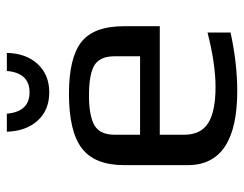

<svg xmlns="http://www.w3.org/2000/svg" viewBox="-98 -622 730 575"><g transform="rotate(-90 267.5 -335.0)"><path d="M160 -680H214Q220 -612 278 -612Q336 -612 342 -680H396Q395 -623 363 -588Q331 -553 278 -553Q225 -553 193.5 -587.5Q162 -622 160 -680ZM60 -138V-329Q60 -417 110.5 -455.5Q161 -494 274 -494Q381 -494 428.5 -457Q476 -420 476 -329V-222H151V-149Q151 -99 186 -77Q221 -55 294 -55Q363 -55 457 -79V-10Q365 10 282 10Q60 10 60 -138ZM386 -281V-357Q386 -401 359.5 -417.5Q333 -434 269 -434Q207 -434 179 -417.5Q151 -401 151 -357V-281Z"/></g></svg>

Font: Play
Style: Regular
Weight: 400
Designer: Jonas Hecksher (Cyrillic expansion: Cyreal)
Foundry: Jonas Hecksher, Playtype, e-types AS
Version: Version 2.101; ttfautohint (v1.5.65-e2d9)